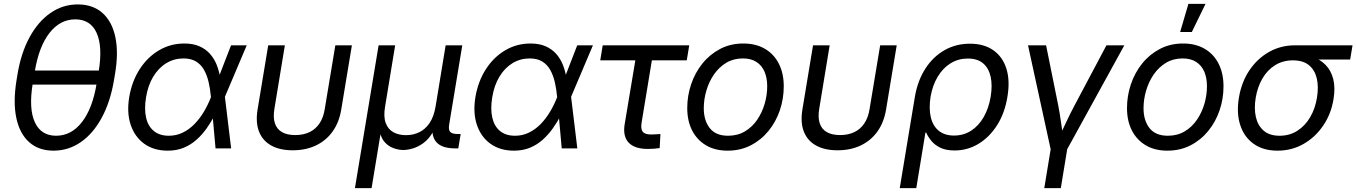

<svg xmlns="http://www.w3.org/2000/svg" viewBox="-20 -762 6966 986"><path d="M254.9 11.7Q178.2 11.7 129.4 -32.2Q80.6 -76.2 63.7 -156.7Q46.9 -237.3 64.5 -347.7L69.8 -379.9Q87.9 -489.7 131.6 -570.3Q175.3 -650.9 238.8 -695.1Q302.2 -739.3 379.4 -739.3Q457 -739.3 506.3 -695.3Q555.7 -651.4 572.5 -570.8Q589.4 -490.2 570.3 -379.9L564.9 -347.7Q545.9 -236.8 501.7 -156Q457.5 -75.2 394.3 -31.7Q331.1 11.7 254.9 11.7ZM268.1 -64.9Q346.2 -64.9 400.6 -134.8Q455.1 -204.6 476.1 -332L486.8 -395.5Q507.8 -522.9 476.3 -592.8Q444.8 -662.6 366.7 -662.6Q288.6 -662.6 234.1 -592.8Q179.7 -522.9 158.7 -395.5L147.9 -332Q127 -203.6 158.9 -134.3Q190.9 -64.9 268.1 -64.9ZM123 -327.6 135.3 -399.9H514.2L502 -327.6Z M841.3 11.7Q770 11.7 720.9 -23.7Q671.9 -59.1 651.1 -121.1Q630.4 -183.1 643.6 -263.2Q657.2 -344.2 697 -406.2Q736.8 -468.3 796.1 -503.4Q855.5 -538.6 926.8 -538.6Q971.7 -538.6 1004.4 -524.2Q1037.1 -509.8 1059.1 -484.6Q1081.1 -459.5 1093.5 -427.2Q1106 -395 1111.3 -359.4H1142.1L1134.8 -266.1L1167 0H1086.9L1063 -266.1Q1059.6 -305.2 1051.3 -340.6Q1043 -376 1027.6 -403.3Q1012.2 -430.7 986.6 -446.3Q960.9 -461.9 922.4 -461.9Q874 -461.9 834 -437.5Q793.9 -413.1 766.8 -368.2Q739.7 -323.2 730 -262.2Q720.2 -202.1 730.2 -158Q740.2 -113.8 769.8 -89.4Q799.3 -64.9 847.2 -64.9Q885.7 -64.9 918.7 -81.1Q951.7 -97.2 978.8 -125Q1005.9 -152.8 1027.1 -188.5Q1048.3 -224.1 1063.5 -263.2L1166.5 -529.3H1247.1L1134.3 -263.2L1110.8 -170.4H1082.5Q1064.5 -135.7 1041.5 -103.3Q1018.6 -70.8 989.5 -44.7Q960.4 -18.6 923.8 -3.4Q887.2 11.7 841.3 11.7Z M1483.4 9.8Q1416.5 9.8 1372.3 -15.1Q1328.1 -40 1310.1 -86.7Q1292 -133.3 1302.7 -199.2L1357.4 -529.3H1442.9L1389.2 -203.1Q1381.8 -158.7 1391.8 -128.7Q1401.9 -98.6 1428.2 -83.5Q1454.6 -68.4 1496.1 -68.4Q1538.1 -68.4 1569.6 -83.5Q1601.1 -98.6 1621.1 -128.7Q1641.1 -158.7 1647.9 -203.1L1702.1 -529.3H1787.1L1732.4 -199.2Q1721.7 -133.8 1688.2 -86.9Q1654.8 -40 1602.5 -15.1Q1550.3 9.8 1483.4 9.8Z M1802.7 204.1 1924.3 -529.3H2009.3L1957.5 -214.4Q1948.7 -162.6 1960.9 -130.1Q1973.1 -97.7 2000.5 -82.8Q2027.8 -67.9 2064.9 -67.9Q2102.5 -67.9 2133.8 -83.3Q2165 -98.6 2186.5 -130.9Q2208 -163.1 2216.8 -214.4L2268.6 -529.3H2354L2286.6 -122.1Q2282.2 -95.2 2292.2 -84.5Q2302.2 -73.7 2332 -73.7H2345.7L2333.5 0H2317.9Q2250.5 0 2221.9 -31Q2193.4 -62 2203.1 -121.6L2211.4 -170.9H2231.4Q2222.7 -116.7 2201.9 -81.8Q2181.2 -46.9 2154.3 -27.3Q2127.4 -7.8 2100.3 0.2Q2073.2 8.3 2051.3 8.3Q2029.3 8.3 2004.6 0.2Q1980 -7.8 1960 -27.3Q1939.9 -46.9 1930.9 -81.8Q1921.9 -116.7 1930.7 -170.9H1950.2L1888.2 204.1Z M2619.1 11.7Q2547.9 11.7 2498.8 -23.7Q2449.7 -59.1 2429 -121.1Q2408.2 -183.1 2421.4 -263.2Q2435.1 -344.2 2474.9 -406.2Q2514.6 -468.3 2574 -503.4Q2633.3 -538.6 2704.6 -538.6Q2749.5 -538.6 2782.2 -524.2Q2814.9 -509.8 2836.9 -484.6Q2858.9 -459.5 2871.3 -427.2Q2883.8 -395 2889.2 -359.4H2919.9L2912.6 -266.1L2944.8 0H2864.7L2840.8 -266.1Q2837.4 -305.2 2829.1 -340.6Q2820.8 -376 2805.4 -403.3Q2790 -430.7 2764.4 -446.3Q2738.8 -461.9 2700.2 -461.9Q2651.9 -461.9 2611.8 -437.5Q2571.8 -413.1 2544.7 -368.2Q2517.6 -323.2 2507.8 -262.2Q2498 -202.1 2508.1 -158Q2518.1 -113.8 2547.6 -89.4Q2577.1 -64.9 2625 -64.9Q2663.6 -64.9 2696.5 -81.1Q2729.5 -97.2 2756.6 -125Q2783.7 -152.8 2804.9 -188.5Q2826.2 -224.1 2841.3 -263.2L2944.3 -529.3H3024.9L2912.1 -263.2L2888.7 -170.4H2860.4Q2842.3 -135.7 2819.3 -103.3Q2796.4 -70.8 2767.3 -44.7Q2738.3 -18.6 2701.7 -3.4Q2665 11.7 2619.1 11.7Z M3307.1 2.9Q3239.3 2.9 3208.5 -29.5Q3177.7 -62 3188 -124.5L3242.7 -452.1H3062.5L3075.2 -529.3H3519.5L3506.8 -452.1H3327.6L3274.9 -132.3Q3269.5 -100.1 3280.5 -85.7Q3291.5 -71.3 3324.7 -71.3Q3335.4 -71.3 3347.9 -72.3Q3360.4 -73.2 3371.6 -73.7L3367.7 -1.5Q3354 0.5 3338.6 1.7Q3323.2 2.9 3307.1 2.9Z M3716.8 11.7Q3652.3 11.7 3606 -15.6Q3559.6 -43 3534.4 -92Q3509.3 -141.1 3509.3 -207Q3509.3 -270 3529.3 -329.3Q3549.3 -388.7 3587.2 -435.8Q3625 -482.9 3678.2 -510.7Q3731.4 -538.6 3797.4 -538.6Q3861.8 -538.6 3908.4 -511.2Q3955.1 -483.9 3980 -434.3Q4004.9 -384.8 4004.9 -318.8Q4004.9 -254.9 3984.9 -195.8Q3964.8 -136.7 3926.8 -89.8Q3888.7 -43 3835.4 -15.6Q3782.2 11.7 3716.8 11.7ZM3718.8 -64.9Q3768.1 -64.9 3805.7 -87.4Q3843.3 -109.9 3868.7 -147.2Q3894 -184.6 3907 -229.5Q3919.9 -274.4 3919.9 -318.8Q3919.9 -361.8 3906.2 -393.8Q3892.6 -425.8 3864.7 -443.8Q3836.9 -461.9 3794.9 -461.9Q3746.6 -461.9 3709.5 -439.5Q3672.4 -417 3646.7 -379.9Q3621.1 -342.8 3607.7 -297.4Q3594.2 -252 3594.2 -206.1Q3594.2 -143.1 3625 -104Q3655.8 -64.9 3718.8 -64.9Z M4281.2 9.8Q4214.4 9.8 4170.2 -15.1Q4126 -40 4107.9 -86.7Q4089.8 -133.3 4100.6 -199.2L4155.3 -529.3H4240.7L4187 -203.1Q4179.7 -158.7 4189.7 -128.7Q4199.7 -98.6 4226.1 -83.5Q4252.4 -68.4 4293.9 -68.4Q4335.9 -68.4 4367.4 -83.5Q4398.9 -98.6 4418.9 -128.7Q4439 -158.7 4445.8 -203.1L4500 -529.3H4585L4530.3 -199.2Q4519.5 -133.8 4486.1 -86.9Q4452.6 -40 4400.4 -15.1Q4348.1 9.8 4281.2 9.8Z M4600.6 204.1 4678.2 -264.6Q4692.4 -347.7 4731.7 -408.9Q4771 -470.2 4829.8 -503.9Q4888.7 -537.6 4960.9 -537.6Q5032.7 -537.6 5080.6 -504.4Q5128.4 -471.2 5147.9 -410.4Q5167.5 -349.6 5153.8 -266.6Q5140.6 -183.1 5101.6 -120.8Q5062.5 -58.6 5005.9 -23.9Q4949.2 10.7 4881.8 10.7Q4838.9 10.7 4810.5 -2.7Q4782.2 -16.1 4764.4 -36.9Q4746.6 -57.6 4736.3 -81.1H4732.4L4685.5 204.1ZM4878.9 -65.9Q4928.2 -65.9 4967 -90.8Q5005.9 -115.7 5031.7 -160.9Q5057.6 -206.1 5067.4 -264.6Q5077.1 -323.7 5067.4 -367.9Q5057.6 -412.1 5028.6 -436.8Q4999.5 -461.4 4950.2 -461.4Q4901.4 -461.4 4861.8 -437Q4822.3 -412.6 4795.7 -368.4Q4769 -324.2 4758.8 -265.1Q4749.5 -205.1 4760 -160.2Q4770.5 -115.2 4800.8 -90.6Q4831.1 -65.9 4878.9 -65.9Z M5376.5 8.8 5259.3 -529.3H5352.1L5414.6 -220.2Q5422.9 -177.2 5428.7 -134.5Q5434.6 -91.8 5440.9 -50.3H5415.5Q5435.5 -91.8 5455.3 -134.5Q5475.1 -177.2 5498 -220.2L5662.1 -529.3H5753.9L5458 8.8ZM5342.8 204.1 5377 -3.9H5461.9L5427.7 204.1Z M5975.1 11.7Q5910.6 11.7 5864.3 -15.6Q5817.9 -43 5792.7 -92Q5767.6 -141.1 5767.6 -207Q5767.6 -270 5787.6 -329.3Q5807.6 -388.7 5845.5 -435.8Q5883.3 -482.9 5936.5 -510.7Q5989.7 -538.6 6055.7 -538.6Q6120.1 -538.6 6166.7 -511.2Q6213.4 -483.9 6238.3 -434.3Q6263.2 -384.8 6263.2 -318.8Q6263.2 -254.9 6243.2 -195.8Q6223.1 -136.7 6185.1 -89.8Q6147 -43 6093.8 -15.6Q6040.5 11.7 5975.1 11.7ZM5977.1 -64.9Q6026.4 -64.9 6064 -87.4Q6101.6 -109.9 6127 -147.2Q6152.3 -184.6 6165.3 -229.5Q6178.2 -274.4 6178.2 -318.8Q6178.2 -361.8 6164.6 -393.8Q6150.9 -425.8 6123 -443.8Q6095.2 -461.9 6053.2 -461.9Q6004.9 -461.9 5967.8 -439.5Q5930.7 -417 5905 -379.9Q5879.4 -342.8 5866 -297.4Q5852.5 -252 5852.5 -206.1Q5852.5 -143.1 5883.3 -104Q5914.1 -64.9 5977.1 -64.9ZM6040.5 -597.7 6083 -742.2H6170.9L6100.6 -597.7Z M6540.5 11.7Q6467.8 11.7 6418.7 -22.9Q6369.6 -57.6 6349.4 -118.9Q6329.1 -180.2 6342.3 -260.3Q6355.5 -340.3 6396.2 -400.9Q6437 -461.4 6497.3 -495.4Q6557.6 -529.3 6630.4 -529.3H6925.8L6913.6 -456.1H6704.1L6619.6 -452.1Q6568.4 -452.1 6528.6 -427.5Q6488.8 -402.8 6463.4 -359.4Q6438 -315.9 6428.7 -260.7Q6419.4 -205.6 6429.4 -161.1Q6439.5 -116.7 6469.7 -90.8Q6500 -64.9 6551.3 -64.9Q6603 -64.9 6643.1 -90.8Q6683.1 -116.7 6708.7 -160.9Q6734.4 -205.1 6743.2 -260.7Q6752.4 -316.4 6742.2 -359.6Q6731.9 -402.8 6701.7 -427.5Q6671.4 -452.1 6619.6 -452.1L6623.5 -486.3Q6675.3 -486.3 6717.3 -471.9Q6759.3 -457.5 6787.6 -428.5Q6815.9 -399.4 6826.9 -355.5Q6837.9 -311.5 6828.1 -252.4Q6815.9 -176.8 6775.1 -116.9Q6734.4 -57.1 6674.1 -22.7Q6613.8 11.7 6540.5 11.7Z"/></svg>

Font: Inter 24pt
Style: Italic
Weight: 400
Italic angle: -9.3988°
Designer: Rasmus Andersson
Foundry: rsms
Version: Version 4.001;git-66647c0bb